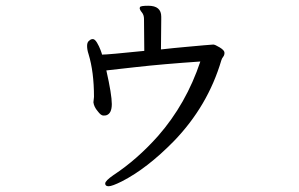

<svg xmlns="http://www.w3.org/2000/svg" viewBox="-20 -593 1040 668"><path d="M335 -403Q356 -403 482 -416L481 -527Q481 -541 473.5 -550Q466 -559 466 -565L467 -568Q468 -573 496 -573Q541 -573 541 -535V-524L540 -421Q584 -426 624 -429.5Q664 -433 690 -435.5Q716 -438 722 -438Q728 -438 744.5 -428Q761 -418 761 -409.5Q761 -401 756.5 -395.5Q752 -390 750 -383Q703 -224 585 -102Q492 -7 404 38Q370 55 358 55Q346 55 346 45.5Q346 36 375 16Q457 -38 530 -120Q628 -232 677 -379Q545 -370 452.5 -359.5Q360 -349 350 -348Q369 -264 369 -231Q369 -198 350 -192Q348 -191 339.5 -191Q331 -191 320 -206Q307 -221 305 -237L307 -256Q307 -343 288 -405Q283 -420 283 -433.5Q283 -447 291 -452Q296 -457 303 -457Q310 -457 317.5 -444.5Q325 -432 330 -418.5Q335 -405 335 -403Z"/></svg>

Font: LXGW WenKai Mono Lite
Style: Regular
Weight: 400
Monospace: yes
Designer: LXGW / Fontworks Inc.
Foundry: LXGW / Fontworks Inc.
Version: Version 1.520; June 14, 2025